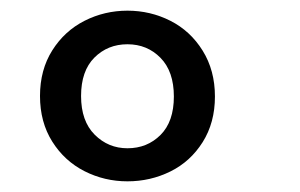

<svg xmlns="http://www.w3.org/2000/svg" viewBox="-20 -721 563 360"><path d="M219 -443Q256 -443 281 -468Q306 -493 306 -540Q306 -587 281 -612.5Q256 -638 219 -638Q182 -638 157 -613Q132 -588 132 -541Q132 -494 157.5 -468.5Q183 -443 219 -443ZM219 -381Q176 -381 138.5 -400Q101 -419 78 -455.5Q55 -492 55 -541Q55 -590 78 -626.5Q101 -663 138.5 -682Q176 -701 219 -701Q262 -701 299.5 -682Q337 -663 360 -626Q383 -589 383 -540Q383 -491 360 -454.5Q337 -418 299.5 -399.5Q262 -381 219 -381Z"/></svg>

Font: Firava
Style: Regular
Weight: 400
Designer: Carrois Corporate & Edenspiekermann AG
Foundry: Greg Finn Gibson
Version: Version 5.000